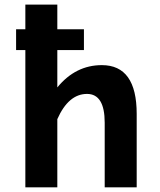

<svg xmlns="http://www.w3.org/2000/svg" viewBox="-20 -801 686 821"><path d="M338.9 -586.9H48.8V-675.8H338.9ZM564.5 0H427.7V-276.4Q427.7 -399.4 352.1 -399.4Q272.9 -399.4 225.1 -291.5V0H88.4V-781.2H225.1V-427.2Q303.2 -522.5 415.5 -522.5Q564.5 -522.5 564.5 -314Z"/></svg>

Font: Cadman
Style: Bold
Weight: 700
Designer: Paul James MIller
Foundry: High-Logic / Made with FontCreator
Version: Version 2.114;March 28, 2021;FontCreator 13.0.0.2683 64-bit